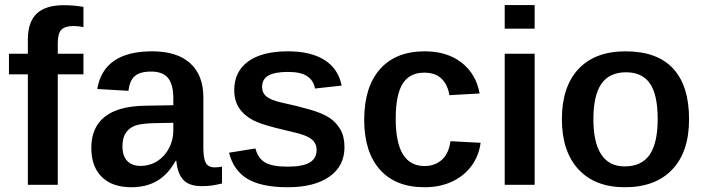

<svg xmlns="http://www.w3.org/2000/svg" viewBox="-20 -745 2838 774"><path d="M212.9 -445.3V0H92.3V-445.3H16.1V-528.3H92.3V-585Q92.3 -656.7 128.2 -690.4Q164.1 -724.1 237.8 -724.1Q276.9 -724.1 316.4 -717.3V-635.7Q295.4 -640.1 276.9 -640.1Q242.2 -640.1 227.5 -625.2Q212.9 -610.4 212.9 -571.8V-528.3H316.4V-445.3Z M509.8 9.8Q432.1 9.8 390.1 -32Q348.1 -73.7 348.1 -148.9Q348.1 -231 401.9 -273.9Q455.6 -316.9 563 -318.8L678.7 -320.8V-348.6Q678.7 -404.3 657.5 -430.4Q636.2 -456.5 589.4 -456.5Q544.4 -456.5 523.4 -438.2Q502.4 -419.9 498 -378.9L372.1 -386.2Q397.5 -538.1 593.8 -538.1Q693.8 -538.1 746.8 -490Q799.8 -441.9 799.8 -352.5V-148.4Q799.8 -106 809.8 -88.1Q819.8 -70.3 845.2 -70.3Q859.9 -70.3 875 -73.2V-5.4Q852.5 0 834.7 2.7Q816.9 5.4 793.5 5.4Q742.7 5.4 719 -20Q695.3 -45.4 690.9 -96.7H688Q657.7 -42 613.8 -16.1Q569.8 9.8 509.8 9.8ZM678.7 -250 599.6 -248.5Q546.9 -247.1 522.9 -237.8Q499 -228 486.3 -208Q473.6 -188 473.6 -155.3Q473.6 -116.2 492.9 -96.2Q512.2 -76.2 545.9 -76.2Q583.5 -76.2 613.8 -95.2Q644 -114.3 661.4 -147.7Q678.7 -181.2 678.7 -217.8Z M1368.7 -151.4Q1368.7 -75.7 1308.1 -33Q1247.6 9.8 1139.6 9.8Q1034.2 9.8 977.8 -23.9Q921.4 -57.6 903.3 -129.4L1009.8 -146.5Q1020 -106.9 1048.6 -90.1Q1077.1 -73.2 1139.6 -73.2Q1200.2 -73.2 1228.3 -89.8Q1256.3 -106.4 1256.3 -140.6Q1256.3 -168 1234.9 -184.6Q1213.4 -201.2 1163.6 -211.9Q1119.1 -222.2 1087.6 -230.5Q1056.2 -238.8 1035.6 -245.8Q1015.1 -252.9 1002.4 -259.3Q964.8 -278.8 944.6 -308.6Q924.3 -338.4 924.3 -381.8Q924.3 -456.5 980.5 -497.3Q1036.6 -538.1 1140.6 -538.1Q1232.4 -538.1 1287.8 -503.4Q1343.3 -468.8 1357.4 -399.9L1250 -388.2Q1243.7 -421.4 1217.8 -438.2Q1191.9 -455.1 1140.6 -455.1Q1088.4 -455.1 1062.5 -440.7Q1036.6 -426.3 1036.6 -394.5Q1036.6 -370.1 1054.7 -355.5Q1072.8 -340.8 1117.2 -331.1Q1179.2 -317.9 1229.5 -303.2Q1279.8 -288.6 1307.6 -270.5Q1335.9 -251.5 1352.3 -222.9Q1368.7 -194.3 1368.7 -151.4Z M1691.4 9.8Q1574.7 9.8 1511.5 -61.3Q1448.2 -132.3 1448.2 -262.2Q1448.2 -394 1511.7 -466.1Q1575.2 -538.1 1692.4 -538.1Q1781.7 -538.1 1840.3 -492.9Q1898.9 -447.8 1913.6 -368.2L1791.5 -361.3Q1785.2 -402.8 1760.3 -427.5Q1735.4 -452.1 1689.9 -452.1Q1630.9 -452.1 1603 -407.2Q1575.2 -362.3 1575.2 -266.6Q1575.2 -170.4 1604.2 -123Q1633.3 -75.7 1691.4 -75.7Q1732.9 -75.7 1761 -100.6Q1789.1 -125.5 1795.9 -175.8L1917.5 -169.4Q1910.2 -115.7 1879.9 -75.2Q1849.6 -34.7 1801.3 -12.5Q1752.9 9.8 1691.4 9.8Z M2135.3 -724.6V-629.4H2014.6V-724.6ZM2135.3 -528.3V0H2014.6V-528.3Z M2757.8 -264.6Q2757.8 -132.8 2689.9 -61.5Q2622.1 9.8 2499 9.8Q2378.4 9.8 2311.8 -62.5Q2245.1 -134.8 2245.1 -264.6Q2245.1 -395 2311.8 -466.6Q2378.4 -538.1 2502 -538.1Q2628.9 -538.1 2693.4 -468.8Q2757.8 -399.4 2757.8 -264.6ZM2631.3 -264.6Q2631.3 -363.8 2599.9 -408.7Q2568.4 -453.6 2503.9 -453.6Q2436.5 -453.6 2404.3 -407Q2372.1 -360.4 2372.1 -264.6Q2372.1 -170.9 2403.6 -122.6Q2435.1 -74.2 2498 -74.2Q2566.4 -74.2 2598.9 -121.3Q2631.3 -168.5 2631.3 -264.6Z"/></svg>

Font: Arimo SemiBold
Style: Regular
Weight: 600
Designer: Steve Matteson
Foundry: Monotype Imaging Inc.
Version: Version 1.33